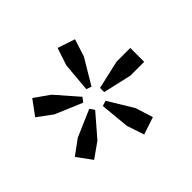

<svg xmlns="http://www.w3.org/2000/svg" viewBox="-115 -933 781 781"><g transform="rotate(45 276.0 -542.5)"><path d="M236 -779V-700L264 -577H288L316 -700V-779ZM27 -570 102 -545 228 -534 236 -556 127 -621 52 -645ZM162 -306 209 -370 258 -486 239 -501 144 -418 98 -353ZM454 -353 408 -418 313 -500 293 -486 343 -370 390 -306ZM500 -645 424 -621 317 -556 324 -533 450 -545 525 -570Z"/></g></svg>

Font: Glegoo
Style: Regular
Weight: 400
Version: Version 2.0.1; ttfautohint (v0.9) -r 48 -G 60